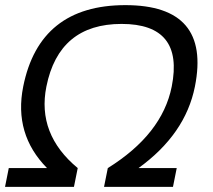

<svg xmlns="http://www.w3.org/2000/svg" viewBox="-23 -728 830 748"><path d="M-3.4 0 11.2 -73.2H160.2Q30.3 -205.1 67.4 -390.6Q130.9 -708 465.3 -708Q799.8 -708 736.3 -390.6Q699.2 -205.1 516.6 -73.2H665.5L650.9 0H382.3L397 -73.2Q608.9 -205.1 646 -390.6Q694.8 -634.8 450.7 -634.8Q206.5 -634.8 157.7 -390.6Q120.6 -205.1 279.8 -73.2L265.1 0Z"/></svg>

Font: Sansation
Style: Italic
Weight: 400
Designer: Bernd Montag
Version: Version 1.301